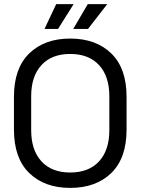

<svg xmlns="http://www.w3.org/2000/svg" viewBox="-20 -902 685 936"><path d="M48 -270V-430Q48 -569 122.5 -641.5Q197 -714 322 -714Q448 -714 522.5 -641.5Q597 -569 597 -430V-270Q597 -131 522.5 -58.5Q448 14 322 14Q197 14 122.5 -58.5Q48 -131 48 -270ZM513 -267V-433Q513 -530 463 -584.5Q413 -639 322 -639Q232 -639 182 -584.5Q132 -530 132 -433V-267Q132 -170 182 -115.5Q232 -61 322 -61Q413 -61 463 -115.5Q513 -170 513 -267ZM337 -761 408 -882H503L409 -761ZM254 -882H339L263 -761H197Z"/></svg>

Font: Space Grotesk Frontify
Style: Regular
Weight: 400
Designer: Florian Karsten
Version: Version 2.000